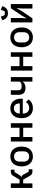

<svg xmlns="http://www.w3.org/2000/svg" viewBox="1887 -2688 813 4627"><g transform="rotate(-90 2293.5 -374.5)"><path d="M78 -520H187V-310H279L365 -455C394 -504 420 -520 465 -520H518V-431H460L394 -321C374 -286 362 -277 337 -270V-266C364 -261 382 -250 401 -215L471 -89H528V0H466C422 0 393 -17 365 -68L279 -222H187V0H78Z M836 12C764 12 703 -14 662 -62C621 -109 597 -177 597 -260C597 -343 621 -411 662 -459C703 -506 764 -532 836 -532C908 -532 969 -506 1010 -459C1051 -411 1075 -343 1075 -260C1075 -177 1051 -109 1010 -62C969 -14 908 12 836 12ZM836 -78C911 -78 960 -124 960 -216V-304C960 -396 911 -442 836 -442C761 -442 712 -396 712 -304V-216C712 -124 761 -78 836 -78Z M1196 -520H1305V-311H1529V-520H1638V0H1529V-222H1305V0H1196Z M1998 12C1923 12 1864 -14 1823 -62C1782 -109 1759 -177 1759 -260C1759 -343 1782 -411 1823 -459C1864 -506 1923 -532 1998 -532C2074 -532 2132 -504 2171 -457C2210 -409 2229 -345 2229 -273V-232H1872V-215C1872 -135 1921 -78 2009 -78C2073 -78 2115 -108 2146 -156L2210 -93C2171 -29 2095 12 1998 12ZM1998 -447C1961 -447 1929 -433 1907 -409C1885 -385 1872 -351 1872 -311V-304H2114V-314C2114 -394 2070 -447 1998 -447Z M2640 -231H2635C2606 -192 2563 -166 2490 -166C2379 -166 2322 -221 2322 -337V-520H2431V-344C2431 -285 2460 -259 2528 -259C2596 -259 2640 -280 2640 -317V-520H2749V0H2640Z M2905 -520H3014V-311H3238V-520H3347V0H3238V-222H3014V0H2905Z M3707 12C3635 12 3574 -14 3533 -62C3492 -109 3468 -177 3468 -260C3468 -343 3492 -411 3533 -459C3574 -506 3635 -532 3707 -532C3779 -532 3840 -506 3881 -459C3922 -411 3946 -343 3946 -260C3946 -177 3922 -109 3881 -62C3840 -14 3779 12 3707 12ZM3707 -78C3782 -78 3831 -124 3831 -216V-304C3831 -396 3782 -442 3707 -442C3632 -442 3583 -396 3583 -304V-216C3583 -124 3632 -78 3707 -78Z M4067 -520H4174V-266L4164 -143H4168L4230 -254L4410 -520H4509V0H4402V-254L4412 -377H4408L4346 -266L4166 0H4067ZM4289 -589C4209 -589 4165 -624 4137 -681L4117 -725L4206 -761L4240 -671C4253 -667 4273 -664 4289 -664C4305 -664 4325 -667 4338 -671L4372 -761L4461 -725L4441 -681C4413 -624 4369 -589 4289 -589Z"/></g></svg>

Font: Plexus Sans Medium
Style: Regular
Weight: 500
Version: Version 2.001;PS 002.001;hotconv 1.0.70;makeotf.lib2.5.58329